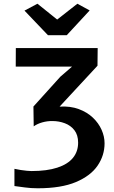

<svg xmlns="http://www.w3.org/2000/svg" viewBox="-20 -1001 614 1031"><path d="M182.5 10Q146 10 113.5 5.5Q81 1 57.5 -2V-94.5Q73 -91 90.8 -88.2Q108.5 -85.5 124 -84Q139.5 -82.5 149.5 -82.5Q232 -82.5 287.8 -100.8Q343.5 -119 371.5 -153Q399.5 -187 399.5 -235Q399.5 -276 379.5 -301.8Q359.5 -327.5 328 -339.2Q296.5 -351 262 -351Q234.5 -351.5 207.5 -344Q180.5 -336.5 161 -322.5L159.5 -429L304 -589L367 -643.5H64.5L65 -743H504.5L503.5 -648L300 -428.5Q358 -432 403 -415.2Q448 -398.5 478.8 -369.2Q509.5 -340 525.5 -304Q541.5 -268 541.5 -231.5Q541.5 -166.5 504.2 -111.8Q467 -57 388 -23.5Q309 10 182.5 10ZM237.5 -812 111.5 -944 181 -981 287 -896 395.5 -981 461.5 -945 338.5 -812Z"/></svg>

Font: Merriweather Sans Medium
Style: Regular
Weight: 500
Designer: Eben Sorkin
Foundry: Eben Sorkin
Version: Version 2.001